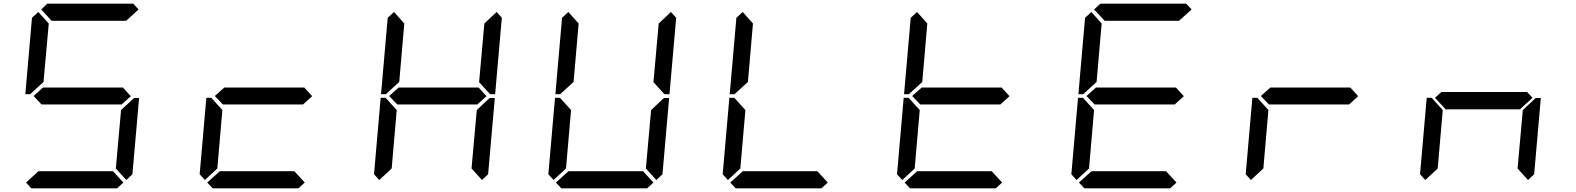

<svg xmlns="http://www.w3.org/2000/svg" viewBox="-20 -1020 8539 1040"><path d="M148.4 -514.6 144.5 -509.8H117.2L153.3 -923.8L187.5 -955.1L244.1 -892.6L215.8 -576.2ZM203.1 -968.8 236.3 -1000H702.1L730.5 -968.8L663.1 -907.2H259.8ZM688.5 -499 637.7 -453.1V-454.1H206.1V-453.1L162.1 -500L213.9 -546.9V-545.9H645.5ZM702.1 -485.4 707 -489.3H733.4L697.3 -76.2L664.1 -44.9L607.4 -107.4L635.7 -423.8ZM648.4 -31.2 614.3 0H149.4L121.1 -31.2L188.5 -92.8H591.8Z M1089.8 -44.9 1061.5 -76.2 1097.7 -490.2H1125L1128.9 -485.4L1184.6 -423.8L1157.2 -107.4ZM1670.9 -499 1620.1 -453.1V-454.1H1188.5V-453.1L1143.6 -500L1196.3 -546.9V-545.9H1627.9ZM1630.9 -31.2 1596.7 0H1131.8L1102.5 -31.2L1170.9 -92.8H1574.2Z M2034.2 -44.9 2005.9 -76.2 2042 -490.2H2069.3L2073.2 -485.4L2128.9 -423.8L2101.6 -107.4ZM2075.2 -514.6 2071.3 -509.8H2043.9L2080.1 -923.8L2114.3 -955.1L2169.9 -892.6L2142.6 -576.2ZM2615.2 -499 2564.5 -453.1V-454.1H2132.8V-453.1L2087.9 -500L2140.6 -546.9V-545.9H2572.3ZM2627.9 -485.4 2633.8 -489.3H2660.2L2624 -76.2L2590.8 -44.9L2534.2 -107.4L2562.5 -423.8ZM2669.9 -955.1 2698.2 -923.8 2662.1 -509.8H2635.7L2630.9 -513.7L2575.2 -575.2L2603.5 -892.6Z M2978.5 -44.9 2950.2 -76.2 2986.3 -490.2H3013.7L3017.6 -485.4L3073.2 -423.8L3045.9 -107.4ZM3019.5 -514.6 3015.6 -509.8H2988.3L3024.4 -923.8L3058.6 -955.1L3114.3 -892.6L3086.9 -576.2ZM3572.3 -485.4 3578.1 -489.3H3604.5L3568.4 -76.2L3535.2 -44.9L3478.5 -107.4L3506.8 -423.8ZM3614.3 -955.1 3642.6 -923.8 3606.4 -509.8H3580.1L3575.2 -513.7L3519.5 -575.2L3547.9 -892.6ZM3519.5 -31.2 3485.4 0H3020.5L2991.2 -31.2L3059.6 -92.8H3462.9Z M3922.9 -44.9 3894.5 -76.2 3930.7 -490.2H3958L3961.9 -485.4L4017.6 -423.8L3990.2 -107.4ZM3963.9 -514.6 3960 -509.8H3932.6L3968.8 -923.8L4002.9 -955.1L4058.6 -892.6L4031.2 -576.2ZM4463.9 -31.2 4429.7 0H3964.8L3935.5 -31.2L4003.9 -92.8H4407.2Z M4867.2 -44.9 4838.9 -76.2 4875 -490.2H4902.3L4906.2 -485.4L4961.9 -423.8L4934.6 -107.4ZM4908.2 -514.6 4904.3 -509.8H4877L4913.1 -923.8L4947.3 -955.1L5002.9 -892.6L4975.6 -576.2ZM5448.2 -499 5397.5 -453.1V-454.1H4965.8V-453.1L4920.9 -500L4973.6 -546.9V-545.9H5405.3ZM5408.2 -31.2 5374 0H4909.2L4879.9 -31.2L4948.2 -92.8H5351.6Z M5811.5 -44.9 5783.2 -76.2 5819.3 -490.2H5846.7L5850.6 -485.4L5906.2 -423.8L5878.9 -107.4ZM5852.5 -514.6 5848.6 -509.8H5821.3L5857.4 -923.8L5891.6 -955.1L5947.3 -892.6L5919.9 -576.2ZM5906.2 -968.8 5940.4 -1000H6405.3L6434.6 -968.8L6366.2 -907.2H5963.9ZM6392.6 -499 6341.8 -453.1V-454.1H5910.2V-453.1L5865.2 -500L5918 -546.9V-545.9H6349.6ZM6352.5 -31.2 6318.4 0H5853.5L5824.2 -31.2L5892.6 -92.8H6295.9Z M6755.9 -44.9 6727.5 -76.2 6763.7 -490.2H6791L6794.9 -485.4L6850.6 -423.8L6823.2 -107.4ZM7336.9 -499 7286.1 -453.1V-454.1H6854.5V-453.1L6809.6 -500L6862.3 -546.9V-545.9H7293.9Z M7752.9 -490.2 7787.1 -521.5H8252L8281.2 -490.2L8212.9 -427.7H7810.5ZM7700.2 -44.9 7671.9 -76.2 7708 -490.2H7735.4L7739.3 -485.4L7794.9 -423.8L7767.6 -107.4ZM8293.9 -485.4 8299.8 -489.3H8326.2L8290 -76.2L8256.8 -44.9L8200.2 -107.4L8228.5 -423.8Z"/></svg>

Font: my7seg
Style: Book
Weight: 400
Italic angle: -5°
Designer: Keshikan(Twitter:@keshinomi_88pro)
Version: Version 0.46